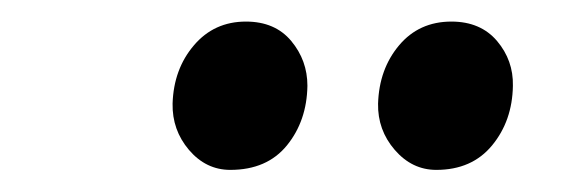

<svg xmlns="http://www.w3.org/2000/svg" viewBox="-20 -778 522 178"><path d="M193.5 -620.5Q171 -620.5 155.2 -639Q139.5 -657.5 140 -682Q141 -714 159.8 -736Q178.5 -758 208 -758Q235 -758 250 -740Q265 -722 265 -698.5Q264.5 -666 246 -643.2Q227.5 -620.5 193.5 -620.5ZM384.5 -620.5Q362 -620.5 346 -639Q330 -657.5 330.5 -682Q331.5 -714 350 -736Q368.5 -758 398.5 -758Q425.5 -758 440.8 -740Q456 -722 455.5 -698.5Q455 -666 436.2 -643.2Q417.5 -620.5 384.5 -620.5Z"/></svg>

Font: Merriweather 20pt Medium
Style: Italic
Weight: 500
Italic angle: -7.8°
Version: Version 2.101